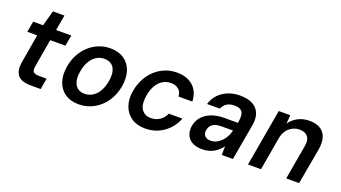

<svg xmlns="http://www.w3.org/2000/svg" viewBox="-56 -1159 2954 1662"><g transform="rotate(20 1420.5 -328.0)"><path d="M249 0Q198 0 163.5 -16Q129 -32 115 -69Q101 -106 112 -169L156 -426H65L83 -526H174L213 -668H319L294 -526H434L416 -426H276L232 -169Q225 -131 238.5 -116.5Q252 -102 292 -102H361L343 0Z M695 12Q621 12 570 -22.5Q519 -57 498 -119.5Q477 -182 491 -263Q502 -325 529 -375Q556 -425 596 -461.5Q636 -498 686 -518Q736 -538 792 -538Q867 -538 918 -503.5Q969 -469 990 -407Q1011 -345 997 -263Q986 -201 959 -151Q932 -101 892 -64.5Q852 -28 802 -8Q752 12 695 12ZM713 -91Q751 -91 784 -110.5Q817 -130 840.5 -168Q864 -206 874 -263Q885 -320 875 -358.5Q865 -397 839 -416Q813 -435 774 -435Q736 -435 703.5 -416Q671 -397 647 -358.5Q623 -320 613 -263Q603 -206 613 -168Q623 -130 649 -110.5Q675 -91 713 -91Z M1308 12Q1233 12 1181.5 -22.5Q1130 -57 1108 -118.5Q1086 -180 1100 -259Q1111 -321 1138.5 -372.5Q1166 -424 1206.5 -461Q1247 -498 1297.5 -518Q1348 -538 1404 -538Q1500 -538 1555.5 -487Q1611 -436 1614 -347H1487Q1485 -389 1457.5 -412Q1430 -435 1386 -435Q1346 -435 1312.5 -415Q1279 -395 1256 -356.5Q1233 -318 1223 -263Q1216 -222 1219 -189.5Q1222 -157 1236 -135Q1250 -113 1272 -101.5Q1294 -90 1324 -90Q1355 -90 1380.5 -100.5Q1406 -111 1426.5 -131Q1447 -151 1458 -179H1584Q1562 -122 1521 -78.5Q1480 -35 1426 -11.5Q1372 12 1308 12Z M1835 12Q1774 12 1738 -10Q1702 -32 1688.5 -69Q1675 -106 1682 -149Q1691 -197 1722 -233Q1753 -269 1804 -289Q1855 -309 1923 -309H2048Q2056 -353 2052.5 -382Q2049 -411 2029 -425.5Q2009 -440 1968 -440Q1929 -440 1900.5 -422.5Q1872 -405 1859 -371H1741Q1756 -423 1791.5 -460.5Q1827 -498 1877 -518Q1927 -538 1985 -538Q2058 -538 2103 -513.5Q2148 -489 2166 -444Q2184 -399 2173 -334L2114 0H2011L2013 -81Q1999 -61 1980.5 -44Q1962 -27 1940 -14.5Q1918 -2 1891.5 5Q1865 12 1835 12ZM1877 -83Q1904 -83 1928 -94Q1952 -105 1972.5 -125Q1993 -145 2007.5 -171Q2022 -197 2029 -226L2031 -232H1923Q1888 -232 1864.5 -222.5Q1841 -213 1828 -196.5Q1815 -180 1811 -158Q1805 -123 1823 -103Q1841 -83 1877 -83Z M2253 0 2345 -526H2451L2445 -447Q2474 -489 2520.5 -513.5Q2567 -538 2626 -538Q2686 -538 2725 -514.5Q2764 -491 2779.5 -445Q2795 -399 2783 -331L2724 0H2605L2661 -319Q2671 -376 2647 -406.5Q2623 -437 2571 -437Q2538 -437 2507.5 -422Q2477 -407 2455.5 -378Q2434 -349 2426 -307L2373 0Z"/></g></svg>

Font: DM Sans 9pt SemiBold
Style: Italic
Weight: 600
Italic angle: -10°
Version: Version 4.004;gftools[0.9.30]